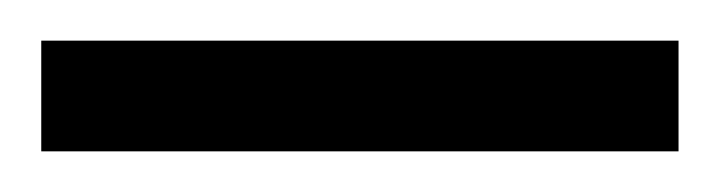

<svg xmlns="http://www.w3.org/2000/svg" viewBox="-28 -622 352 94"><path d="M304.2 -547.9H-7.8V-602.1H304.2Z"/></svg>

Font: XB Zar
Style: Regular
Weight: 400
Designer: Behnam
Foundry: Irmug
Version: Version 8.005 2009